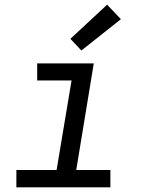

<svg xmlns="http://www.w3.org/2000/svg" viewBox="-20 -801 640 821"><path d="M50 0V-74H222L286 -457H139V-530H381L306 -74H452V0ZM328 -585 281 -635 438 -781 497 -719Z"/></svg>

Font: Iosevka Curly Slab ExObl
Style: Regular
Weight: 400
Width: 7
Italic angle: -9°
Monospace: yes
Designer: Belleve Invis
Foundry: Belleve Invis
Version: Version 11.1.0; ttfautohint (v1.8.3)